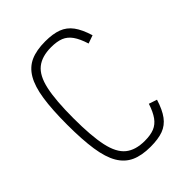

<svg xmlns="http://www.w3.org/2000/svg" viewBox="-233 -933 1066 1066"><g transform="rotate(-45 300.0 -400.0)"><path d="M315 14Q246 14 200 -7Q154 -28 126 -75.5Q98 -123 86 -203Q74 -283 74 -401Q74 -519 86 -598.5Q98 -678 126 -725.5Q154 -773 200 -793.5Q246 -814 315 -814Q375 -814 414.5 -799Q454 -784 480 -749Q506 -714 525 -652L477 -635Q461 -686 440.5 -715Q420 -744 390.5 -756Q361 -768 315 -768Q243 -768 201 -734.5Q159 -701 141.5 -621Q124 -541 124 -401Q124 -261 141.5 -180.5Q159 -100 201 -66Q243 -32 315 -32Q361 -32 390.5 -44Q420 -56 440.5 -84.5Q461 -113 477 -162L525 -146Q506 -85 480 -50Q454 -15 415 -0.5Q376 14 315 14Z"/></g></svg>

Font: Victor Mono Thin
Style: Regular
Weight: 100
Monospace: yes
Designer: Rune Bjørnerås
Version: Version 1.561;gftools[0.9.30]